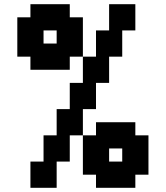

<svg xmlns="http://www.w3.org/2000/svg" viewBox="-20 -1020 790 915"><path d="M562.5 -250V-312.5H500V-250ZM437.5 -125V-187.5H375V-375H437.5V-437.5H625V-375H687.5V-187.5H625V-125ZM250 -812.5V-875H187.5V-812.5ZM125 -687.5V-750H62.5V-937.5H125V-1000H312.5V-937.5H375V-750H312.5V-687.5ZM125 -125V-250H187.5V-375H250V-500H312.5V-625H375V-750H437.5V-875H500V-1000H625V-875H562.5V-750H500V-625H437.5V-500H375V-375H312.5V-250H250V-125Z"/></svg>

Font: Better VCR
Style: Regular
Weight: 400
Designer: artdzyk
Foundry: https://fontstruct.com
Version: Version 1.0